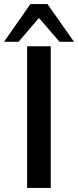

<svg xmlns="http://www.w3.org/2000/svg" viewBox="-43 -922 383 942"><path d="M-23 -717 106 -902H190L320 -717H249L148 -834Q132 -815 98 -775.5Q64 -736 48 -717ZM90 0V-695H206V0Z"/></svg>

Font: Coval
Style: Medium
Weight: 500
Foundry: Context Ltd
Version: Version 001.000